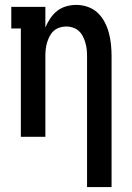

<svg xmlns="http://www.w3.org/2000/svg" viewBox="-20 -558 540 783"><path d="M335 205V-330Q335 -344 333.5 -357.5Q332 -371 328 -384.5Q324 -398 317.5 -410.5Q311 -423 301 -432Q291 -441 277.5 -445.5Q264 -450 250 -450Q236 -450 222.5 -445.5Q209 -441 199 -432Q189 -423 182.5 -410.5Q176 -398 172 -384.5Q168 -371 166.5 -357.5Q165 -344 165 -330V0H65V-442H26V-530H165V-446Q173 -465 185 -483Q197 -501 213 -513.5Q229 -526 249.5 -532Q270 -538 291 -538Q315 -538 338 -530Q361 -522 378 -506Q395 -490 406.5 -468.5Q418 -447 424 -424Q430 -401 432.5 -377.5Q435 -354 435 -330V205Z"/></svg>

Font: Iosevka Slab Semibold
Style: Regular
Weight: 600
Monospace: yes
Designer: Belleve Invis
Foundry: Belleve Invis
Version: Version 11.1.1; ttfautohint (v1.8.3)